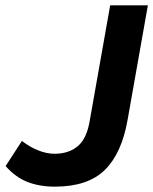

<svg xmlns="http://www.w3.org/2000/svg" viewBox="-20 -688 573 718"><path d="M185 10Q128 10 83 -7.5Q38 -25 1 -67L62 -161Q90 -139 122 -126Q154 -113 184 -113Q237 -113 271 -141.5Q305 -170 316 -239L392 -668H533L457 -239Q435 -114 371.5 -52Q308 10 185 10Z"/></svg>

Font: Celebes
Style: Bold Italic
Weight: 700
Italic angle: -10°
Designer: Anugrah Pasau
Foundry: Lafontype
Version: Version 1.000; ttfautohint (v1.8.4)